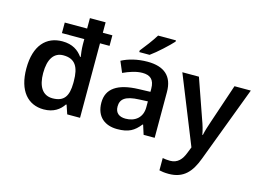

<svg xmlns="http://www.w3.org/2000/svg" viewBox="-125 -1001 2010 1476"><g transform="rotate(15 880.5 -263.0)"><path d="M259 10C338 10 386 -26 416 -71H421L445 0H547V-593H623V-677H547V-760H422V-677H244V-593H422V-551C422 -517 428 -470 431 -453H426C394 -498 346 -533 265 -533C138 -533 50 -445 50 -260C50 -82 134 10 259 10ZM303 -90C222 -90 184 -156 184 -259C184 -371 225 -431 300 -431C394 -431 428 -372 428 -260V-244C427 -141 395 -90 303 -90Z M1105 -756V-766H963C936 -721 886 -656 856 -619V-606H938C988 -641 1072 -719 1105 -756ZM938 -551C857 -551 786 -532 733 -504L770 -417C818 -439 871 -458 922 -458C982 -458 1018 -432 1018 -357V-333L926 -330C758 -325 675 -267 675 -156C675 -43 747 10 844 10C935 10 978 -16 1025 -75H1029L1053 0H1141V-364C1141 -490 1071 -551 938 -551ZM951 -254 1018 -257V-210C1018 -127 960 -84 886 -84C836 -84 803 -107 803 -159C803 -217 839 -250 951 -254Z M1216 -542 1433 -2 1414 46C1393 101 1361 140 1300 140C1277 140 1255 137 1241 134V232C1258 236 1282 240 1316 240C1434 240 1492 173 1534 60L1761 -542H1631L1527 -233C1513 -193 1499 -148 1493 -117H1489C1483 -153 1471 -193 1456 -233L1348 -542Z"/></g></svg>

Font: Noto Sans Syriac SemiBold
Style: Regular
Weight: 600
Designer: Patrick Giasson and the Monotype Design Team
Foundry: Monotype Imaging Inc.
Version: Version 3.000